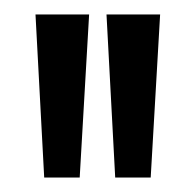

<svg xmlns="http://www.w3.org/2000/svg" viewBox="-20 -695 269 265"><path d="M41 -450 29 -675H103L90 -450ZM139 -450 127 -675H201L188 -450Z"/></svg>

Font: Bricolage Grotesque 48pt Condensed ExtraBold Light
Style: Regular
Weight: 300
Version: Version 1.000;gftools[0.9.30]